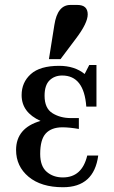

<svg xmlns="http://www.w3.org/2000/svg" viewBox="-20 -767 472 793"><path d="M240.2 6.3Q149.9 6.3 98.1 -36.9Q46.4 -80.1 46.4 -147.5Q46.4 -238.3 147.5 -267.6Q69.3 -302.7 69.3 -374Q69.3 -426.8 107.2 -460.9Q145 -495.1 224.6 -495.1Q288.1 -495.1 329.6 -461.4L348.6 -498.5H378.4V-326.7H336.4Q327.1 -455.1 236.8 -455.1Q205.1 -455.1 184.6 -435.1Q164.1 -415 164.1 -371.6Q164.1 -319.8 196.5 -299.6Q229 -279.3 272.9 -279.3H305.7V-234.4Q266.1 -241.2 236.8 -241.2Q191.9 -240.7 168.9 -215.6Q146 -190.4 146 -131.3Q146 -80.6 172.9 -57.4Q199.7 -34.2 239.7 -34.2Q318.8 -34.2 340.3 -124.5H385.7Q368.2 6.3 240.2 6.3ZM182.1 -522.9 204.6 -664.1Q217.3 -746.6 271 -746.6H298.8Q321.3 -746.6 331.8 -736.6Q342.3 -726.6 342.3 -707.5Q342.3 -671.9 293.9 -607.9L230 -522.9Z"/></svg>

Font: Munson
Style: Regular
Weight: 400
Designer: Paul James MIller
Foundry: High-Logic / Made with FontCreator
Version: Version 2.10;May 5, 2019;FontCreator 11.5.0.2430 64-bit